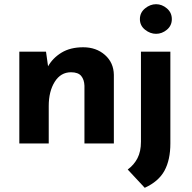

<svg xmlns="http://www.w3.org/2000/svg" viewBox="-20 -683 914 914"><path d="M199 -437 210 -359 208 -366Q231 -407 273 -432.5Q315 -458 376 -458Q438 -458 479.5 -421.5Q521 -385 522 -327V0H382V-275Q381 -304 366.5 -321.5Q352 -339 318 -339Q269 -339 240.5 -293.5Q212 -248 212 -178V0H72V-437ZM669 211 588 124Q618 102 634.5 70Q651 38 651 -8V-437H791V0Q791 78 763 129.5Q735 181 669 211ZM646 -592Q646 -623 670.5 -643Q695 -663 723 -663Q751 -663 774.5 -643Q798 -623 798 -592Q798 -561 774.5 -541.5Q751 -522 723 -522Q695 -522 670.5 -541.5Q646 -561 646 -592Z"/></svg>

Font: Reem Kufi Fun
Style: Bold
Weight: 700
Designer: Khaled Hosny
Version: Version 1.005